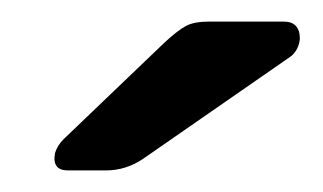

<svg xmlns="http://www.w3.org/2000/svg" viewBox="-20 -753 299 178"><path d="M43 -595Q28 -595 31 -611Q33 -618 39 -624L133 -714Q145 -725 152.5 -729Q160 -733 174 -733H243Q258 -733 258 -717Q257 -707 250 -701L113 -606Q97 -595 78 -595Z"/></svg>

Font: Lubike
Style: Italic
Weight: 400
Italic angle: -12°
Foundry: Honoka55
Version: Version 1.000;July 22, 2022;FontCreator 14.0.0.2862 64-bit